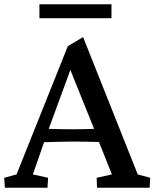

<svg xmlns="http://www.w3.org/2000/svg" viewBox="-20 -886 729 906"><path d="M3 0H204L207 -47L135 -63L188 -215C236 -216 280 -218 323 -218C364 -218 405 -217 447 -216L508 -63L436 -47L438 0H686L689 -47L630 -63L372 -711L300 -668L58 -63L0 -47ZM166 -800H506V-866H166ZM210 -278 312 -556 424 -278C397 -277 363 -276 323 -276C276 -276 239 -277 210 -278Z"/></svg>

Font: TPK Tissa Web Medium
Style: Regular
Weight: 500
Designer: Jacques Le Bailly, Suppakit Chalermlarp | Katatrad Co.,Ltd.
Foundry: Jacques Le Bailly, Cadson Demak Co.,Ltd.
Version: Version 5.000;Glyphs 3.1.2 (3151)